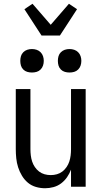

<svg xmlns="http://www.w3.org/2000/svg" viewBox="-20 -994 540 1022"><path d="M220 8Q195 8 171 1Q147 -6 128.5 -21.5Q110 -37 97 -58.5Q84 -80 76.5 -103.5Q69 -127 66.5 -151.5Q64 -176 64 -200V-520H142V-200Q142 -183 144 -166.5Q146 -150 151 -134.5Q156 -119 165.5 -105Q175 -91 188 -81Q201 -71 217 -66.5Q233 -62 250 -62Q267 -62 283 -66.5Q299 -71 312 -81Q325 -91 334.5 -105Q344 -119 349 -134.5Q354 -150 356 -166.5Q358 -183 358 -200V-520H436V0H358V-91Q350 -70 337 -51Q324 -32 305.5 -18Q287 -4 264.5 2Q242 8 220 8ZM350 -608Q337 -608 325 -611.5Q313 -615 304 -624Q295 -633 291.5 -645Q288 -657 288 -670Q288 -683 291.5 -695Q295 -707 304 -716Q313 -725 325 -729Q337 -733 350 -733Q363 -733 375 -729Q387 -725 396 -716Q405 -707 409 -695Q413 -683 413 -670Q413 -657 409 -645Q405 -633 396 -624Q387 -615 375 -611.5Q363 -608 350 -608ZM150 -608Q137 -608 125 -611.5Q113 -615 104 -624Q95 -633 91.5 -645Q88 -657 88 -670Q88 -683 91.5 -695Q95 -707 104 -716Q113 -725 125 -729Q137 -733 150 -733Q163 -733 175 -729Q187 -725 196 -716Q205 -707 209 -695Q213 -683 213 -670Q213 -657 209 -645Q205 -633 196 -624Q187 -615 175 -611.5Q163 -608 150 -608ZM201 -805 110 -945 153 -974 250 -862 347 -974 390 -945 299 -805Z"/></svg>

Font: Iosevka NFM
Style: Regular
Weight: 400
Monospace: yes
Designer: Belleve Invis
Foundry: Belleve Invis
Version: Version 29.0.4; ttfautohint (v1.8.4);Nerd Fonts 3.3.0